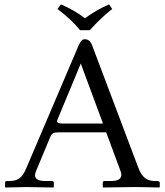

<svg xmlns="http://www.w3.org/2000/svg" viewBox="-20 -832 735 853"><path d="M335.9 -697.8Q297.9 -745.1 235.4 -792L251 -812.5Q309.6 -787.1 357.4 -751Q407.7 -787.6 464.4 -812.5L478.5 -792Q431.2 -755.9 378.9 -697.8ZM259.3 -283.2H437.5L338.9 -549.8L235.4 -300.8Q233.4 -296.4 233.4 -292.5Q233.4 -283.2 259.3 -283.2ZM140.1 -71.8Q135.7 -61.5 135.7 -53.2Q135.7 -27.8 182.1 -27.8H210.9Q219.2 -27.8 219.2 -19.5V-1L217.3 1Q118.2 -1 93.8 -1Q93.8 -1 4.4 1L2.4 -1V-19.5Q2.4 -27.8 10.3 -27.8H22Q51.3 -27.8 67.4 -40.8Q83.5 -53.7 95.2 -81.1L328.6 -628.4Q335.4 -644.5 341.8 -651.1Q348.1 -657.7 356 -657.7Q368.7 -657.7 376.5 -650.9Q384.3 -644 390.1 -628.4L594.7 -86.4Q606 -56.2 623 -42Q640.1 -27.8 668.9 -27.8H680.2Q683.6 -27.8 686.8 -25.6Q689.9 -23.4 689.9 -19.5V-1L686.5 1Q610.4 -1 571.3 -1L438.5 1L436.5 -1V-19.5Q436.5 -27.8 444.3 -27.8H472.2Q519 -27.8 519 -55.2Q519 -63.5 515.6 -71.8L451.7 -244.1H241.2Q223.6 -244.1 216.1 -240Q208.5 -235.8 204.6 -226.6Z"/></svg>

Font: Libertinage
Style: f
Weight: 400
Designer: OSP
Foundry: OSP
Version: Version 1.0; 2008; OFL relea